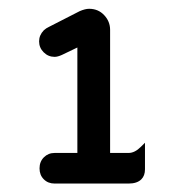

<svg xmlns="http://www.w3.org/2000/svg" viewBox="-20 -718 401 441"><path d="M105.5 -366.7H157.7V-608.9L122.1 -591.8Q112.3 -587.4 105.5 -587.4Q90.8 -587.4 80.3 -597.9Q69.8 -608.4 69.8 -623Q69.8 -637.2 80.6 -648.4Q85.9 -653.3 92.3 -656.2L163.1 -692.4Q175.8 -697.8 184.6 -697.8Q205.6 -697.8 219.2 -683.3Q232.9 -668.9 232.9 -649.4V-366.7H275.4Q289.6 -366.7 303.7 -380.9L313 -390.1V-329.1Q313 -314.5 304.7 -306.2Q294.9 -296.4 275.4 -296.4H105.5Q90.3 -296.4 80.6 -306.2Q70.8 -315.9 70.8 -331.3Q70.8 -346.7 80.8 -356.7Q90.8 -366.7 105.5 -366.7Z"/></svg>

Font: YuPearl-Medium
Style: Medium
Weight: 500
Designer: Max Yao
Foundry: Max-Everyday
Version: Version 1.011; ttfautohint (v1.8.3)